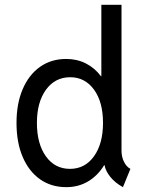

<svg xmlns="http://www.w3.org/2000/svg" viewBox="-20 -772 602 800"><path d="M255.9 7.8Q193.4 7.8 146.7 -25.1Q100.1 -58.1 74.5 -118.2Q48.8 -178.2 48.8 -259.8Q48.8 -340.3 74.5 -400.4Q100.1 -460.4 146.7 -493.4Q193.4 -526.4 255.9 -526.4Q300.8 -526.4 337.9 -507.6Q375 -488.8 400.9 -454.1H402.3V-752H486.3V-143.6Q486.3 -118.7 496.6 -97.9Q506.8 -77.1 523.4 -68.4L492.2 7.8Q459.5 -10.3 439.7 -34.9Q419.9 -59.6 415.5 -84H414.1Q387.7 -40.5 347.4 -16.4Q307.1 7.8 255.9 7.8ZM271.5 -68.4Q334 -68.4 371.6 -120.8Q409.2 -173.3 409.2 -259.8Q409.2 -347.2 371.6 -398.7Q334 -450.2 272.5 -450.2Q209.5 -450.2 171.6 -398.2Q133.8 -346.2 133.8 -259.8Q133.8 -173.3 171.1 -120.8Q208.5 -68.4 271.5 -68.4Z"/></svg>

Font: Reddit Mono
Style: Regular
Weight: 400
Monospace: yes
Designer: Stephen Hutchings
Foundry: Reddit
Version: Version 1.014; ttfautohint (v1.8.4.7-5d5b)